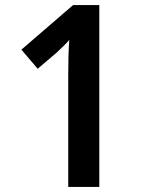

<svg xmlns="http://www.w3.org/2000/svg" viewBox="-20 -734 569 754"><path d="M370 0V-714H267L64 -539L128 -464L202 -527C222 -546 241 -564 252 -577C249 -536 248 -487 248 -444V0Z"/></svg>

Font: Noto Sans Myanmar SemiCondensed SemiBold
Style: Regular
Weight: 600
Width: 4
Designer: Monotype Design Team
Foundry: Monotype Imaging Inc.
Version: Version 2.107